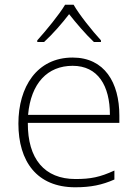

<svg xmlns="http://www.w3.org/2000/svg" viewBox="-20 -784 585 814"><path d="M292 -764H256C231 -722 175 -654 138 -613V-606H167C204 -640 244 -686 273 -724C303 -686 342 -640 378 -606H408V-613C371 -653 316 -722 292 -764ZM288 -540C136 -540 58 -415 58 -260C58 -100 136 10 299 10C365 10 413 0 465 -23V-61C404 -33 365 -25 300 -25C169 -25 97 -110 98 -263H486V-294C486 -434 423 -540 288 -540ZM288 -505C395 -505 446 -421 446 -297H99C111 -432 182 -505 288 -505Z"/></svg>

Font: Noto Sans Georgian ExtraLight
Style: Regular
Weight: 200
Designer: Monotype Design Team, Akaki Razmadze
Foundry: Google LLC
Version: Version 2.005